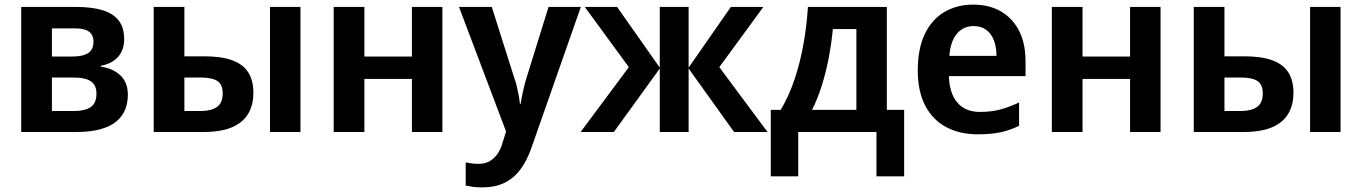

<svg xmlns="http://www.w3.org/2000/svg" viewBox="-20 -572 5901 832"><path d="M518 -402Q518 -356 492 -326Q466 -296 417 -287V-283Q469 -276 501.5 -245.5Q534 -215 534 -161Q534 -126 522 -96.5Q510 -67 484 -45.5Q458 -24 415 -12Q372 0 310 0H72V-542H310Q374 -542 420.5 -529Q467 -516 492.5 -485.5Q518 -455 518 -402ZM398 -166Q398 -203 374 -219.5Q350 -236 301 -236H205V-91H302Q348 -91 373 -108Q398 -125 398 -166ZM385 -391Q385 -421 365.5 -435Q346 -449 306 -449H205V-327H293Q339 -327 362 -342Q385 -357 385 -391Z M646 0V-542H779V-328H865Q940 -328 987 -310.5Q1034 -293 1056 -258Q1078 -223 1078 -170Q1078 -118 1056 -80Q1034 -42 986.5 -21Q939 0 859 0ZM851 -91Q895 -91 920 -108.5Q945 -126 945 -167Q945 -206 922 -221Q899 -236 850 -236H779V-91ZM1150 0V-542H1282V0Z M1559 -542V-327H1765V-542H1897V0H1765V-230H1559V0H1426V-542Z M1969 -542H2111L2208 -236Q2215 -217 2219.5 -198Q2224 -179 2227.5 -160Q2231 -141 2233 -122H2236Q2240 -147 2246.5 -177Q2253 -207 2262 -236L2357 -542H2497L2282 71Q2263 125 2234.5 163Q2206 201 2165.5 220.5Q2125 240 2069 240Q2046 240 2028.5 237.5Q2011 235 1998 232V132Q2008 134 2023 136Q2038 138 2054 138Q2083 138 2103.5 125.5Q2124 113 2138 91.5Q2152 70 2159 42L2173 -2Z M3288 -542 3097 -281 3306 0H3161L2964 -275V0H2839V-275L2640 0H2496L2705 -281L2514 -542H2654L2839 -279V-542H2964V-279L3147 -542Z M3823 -542V-96H3898V192H3778V0H3439V192H3320V-96H3363Q3398 -154 3422.5 -226.5Q3447 -299 3461.5 -380Q3476 -461 3481 -542ZM3589 -446Q3583 -383 3571 -320.5Q3559 -258 3541 -201Q3523 -144 3499 -96H3691V-446Z M4197 -552Q4267 -552 4317.5 -522.5Q4368 -493 4396 -438.5Q4424 -384 4424 -306V-242H4092Q4094 -168 4128.5 -127.5Q4163 -87 4226 -87Q4275 -87 4314.5 -97.5Q4354 -108 4396 -128V-27Q4358 -8 4317 1Q4276 10 4216 10Q4140 10 4081.5 -20.5Q4023 -51 3990 -113Q3957 -175 3957 -267Q3957 -360 3987 -423.5Q4017 -487 4071.5 -519.5Q4126 -552 4197 -552ZM4199 -459Q4155 -459 4127 -426.5Q4099 -394 4094 -330H4298Q4298 -368 4287 -397Q4276 -426 4254 -442.5Q4232 -459 4199 -459Z M4671 -542V-327H4877V-542H5009V0H4877V-230H4671V0H4538V-542Z M5153 0V-542H5286V-328H5372Q5447 -328 5494 -310.5Q5541 -293 5563 -258Q5585 -223 5585 -170Q5585 -118 5563 -80Q5541 -42 5493.5 -21Q5446 0 5366 0ZM5358 -91Q5402 -91 5427 -108.5Q5452 -126 5452 -167Q5452 -206 5429 -221Q5406 -236 5357 -236H5286V-91ZM5657 0V-542H5789V0Z"/></svg>

Font: Noto Sans Display SemiBold
Style: Regular
Weight: 600
Designer: Monotype Design Team
Foundry: Monotype Imaging Inc.
Version: Version 2.003